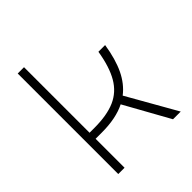

<svg xmlns="http://www.w3.org/2000/svg" viewBox="-201 -860 989 989"><g transform="rotate(-45 293.0 -366.0)"><path d="M89.8 0V-732.4H135.7V-254.9H170.9Q262.7 -254.9 321.3 -280.5Q379.9 -306.2 413.6 -363.8Q447.3 -421.4 462.9 -517.6H511.7Q498 -428.7 468.8 -367.4Q439.5 -306.2 391.6 -269.5L544.9 0H488.8L352.5 -245.1Q284.7 -210.9 180.7 -210.9H135.7V0Z"/></g></svg>

Font: Cascadia Code ExtraLight
Style: Regular
Weight: 200
Monospace: yes
Designer: Aaron Bell
Foundry: Saja Typeworks
Version: Version 2407.024; ttfautohint (v1.8.4)